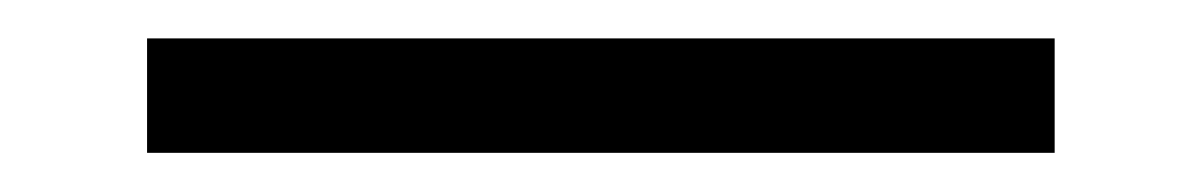

<svg xmlns="http://www.w3.org/2000/svg" viewBox="-20 -396 626 100"><path d="M56.6 -316.4H529.3V-376H56.6Z"/></svg>

Font: Cascadia Code PL Light
Style: Regular
Weight: 300
Monospace: yes
Designer: Aaron Bell
Foundry: Saja Typeworks
Version: Version 2404.023